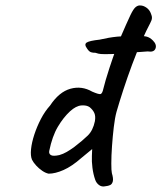

<svg xmlns="http://www.w3.org/2000/svg" viewBox="-20 -662 590 702"><path d="M365 19Q352 22 342 14.5Q332 7 328 -5Q321 -25 318 -48.5Q315 -72 316 -92L317 -117L277 -84Q243 -54 212.5 -40.5Q182 -27 158 -27Q147 -29 134.5 -37.5Q122 -46 112 -57Q102 -68 97 -78Q91 -92 93.5 -116.5Q96 -141 105.5 -170Q115 -199 129.5 -227Q144 -255 163 -276Q196 -326 237.5 -337.5Q279 -349 317 -327Q340 -317 347 -318Q354 -319 358 -338Q362 -354 366.5 -369.5Q371 -385 380 -413Q405 -489 423.5 -532Q442 -575 457 -607Q468 -630 476.5 -636.5Q485 -643 493 -642Q504 -642 515.5 -634Q527 -626 532 -612Q536 -603 535.5 -595.5Q535 -588 529 -577Q516 -553 498.5 -513.5Q481 -474 463.5 -427Q446 -380 431 -334Q416 -288 406 -253Q400 -231 396 -197Q392 -163 389.5 -127.5Q387 -92 387 -64.5Q387 -37 389 -29Q395 -9 392.5 1Q390 11 383 14.5Q376 18 365 19ZM197 -95Q211 -99 224 -106.5Q237 -114 252 -125Q282 -148 301 -166.5Q320 -185 327 -219Q330 -237 325 -248.5Q320 -260 308 -270Q297 -278 277.5 -276.5Q258 -275 236 -255Q212 -233 191.5 -198.5Q171 -164 160 -110Q158 -100 166 -95Q174 -90 197 -95ZM364 -464Q358 -464 349 -464.5Q340 -465 329 -469Q314 -469 308 -473.5Q302 -478 298 -485Q287 -500 297 -506.5Q307 -513 344 -517Q378 -525 408.5 -528Q439 -531 479 -531Q505 -531 516.5 -528Q528 -525 539 -514Q554 -499 548.5 -484.5Q543 -470 520 -474Q513 -473 493 -472Q473 -471 455 -469Q444 -468 418.5 -466Q393 -464 364 -464Z"/></svg>

Font: Caveat Medium
Style: Regular
Weight: 500
Designer: Pablo Impallari
Foundry: Pablo Impallari
Version: Version 2.000